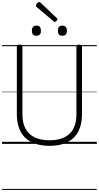

<svg xmlns="http://www.w3.org/2000/svg" viewBox="-20 -1393 957 1859"><path d="M460 19Q383 19 323.5 -1Q264 -21 224 -59.5Q184 -98 163.5 -155.5Q143 -213 143 -288V-942Q143 -952 149 -956.5Q155 -961 170 -961Q184 -961 190.5 -956.5Q197 -952 197 -942V-285Q197 -203 227 -147Q257 -91 315.5 -63Q374 -35 460 -35Q545 -35 603 -63Q661 -91 690.5 -147Q720 -203 720 -285V-942Q720 -952 726.5 -956.5Q733 -961 746 -961Q774 -961 774 -942V-287Q774 -188 738 -119.5Q702 -51 632.5 -16Q563 19 460 19ZM332 -1047Q310 -1047 299.5 -1058.5Q289 -1070 289 -1095Q289 -1121 300 -1133Q311 -1145 332 -1145Q355 -1145 365.5 -1132.5Q376 -1120 376 -1095Q377 -1070 365.5 -1058.5Q354 -1047 332 -1047ZM584 -1047Q562 -1047 551.5 -1058.5Q541 -1070 541 -1095Q541 -1121 551.5 -1133Q562 -1145 584 -1145Q605 -1145 616.5 -1132.5Q628 -1120 628 -1095Q628 -1070 617 -1058.5Q606 -1047 584 -1047ZM511 -1181Q507 -1181 504.5 -1183Q502 -1185 497 -1189L335 -1325Q331 -1329 329.5 -1332Q328 -1335 328 -1340Q328 -1346 333.5 -1354Q339 -1362 346.5 -1367.5Q354 -1373 361 -1373Q366 -1373 369 -1370.5Q372 -1368 376 -1364L530 -1218Q535 -1215 535.5 -1212Q536 -1209 536 -1206Q536 -1199 527 -1190Q518 -1181 511 -1181ZM0 436H917V446H0ZM0 -20H917V0H0ZM0 -505H917V-500H0ZM0 -956H917V-946H0Z"/></svg>

Font: Playwrite HU Guides
Style: Regular
Weight: 400
Designer: Veronika Burian, José Scaglione
Foundry: TypeTogether
Version: Version 1.003